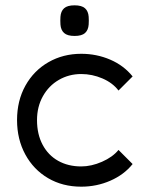

<svg xmlns="http://www.w3.org/2000/svg" viewBox="-20 -684 560 721"><path d="M285 17Q215 17 160.5 -15Q106 -47 75 -104Q44 -161 44 -233Q44 -306 75.5 -362.5Q107 -419 162 -450.5Q217 -482 285 -482Q343 -482 394 -460Q445 -438 478 -397L425 -344Q403 -373 364.5 -389.5Q326 -406 285 -406Q239 -406 201 -384Q163 -362 141 -322.5Q119 -283 119 -233Q119 -180 140 -140.5Q161 -101 198.5 -80Q236 -59 285 -59Q323 -59 363 -76.5Q403 -94 425 -121L478 -68Q446 -28 394.5 -5.5Q343 17 285 17ZM207 -592Q206 -607 207 -621Q208.4 -641.8 220.6 -652.9Q232.8 -664 259.9 -664Q287 -664 299.3 -652.9Q311.6 -641.8 313 -621Q314 -607 313 -592Q311.6 -571.2 299.4 -560.1Q287.2 -549 260.1 -549Q233 -549 220.7 -560.1Q208.4 -571.2 207 -592Z"/></svg>

Font: Kreadon
Style: Regular
Weight: 400
Designer: kohakuno
Foundry: StudioGnu
Version: Version 1.000;Glyphs 3.1.2 (3151)